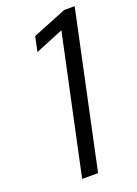

<svg xmlns="http://www.w3.org/2000/svg" viewBox="-136 -758 582 815"><g transform="rotate(-20 155.0 -350.0)"><path d="M310 -700 161 0H89L222 -623L95 -571L109 -638L263 -700Z"/></g></svg>

Font: Red Hat Display
Style: Italic
Weight: 400
Italic angle: -12°
Designer: Pentagram / MCKL
Foundry: Pentagram / MCKL
Version: Version 1.003; Red Hat Display Italic